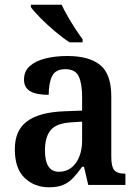

<svg xmlns="http://www.w3.org/2000/svg" viewBox="-20 -786 587 816"><path d="M188 10Q127 10 85 -29.5Q43 -69 43 -152Q43 -232 95 -270.5Q147 -309 252 -313L329 -316V-374Q329 -429 315 -460.5Q301 -492 257 -492Q216 -492 201.5 -462.5Q187 -433 187 -383Q134 -383 108 -398.5Q82 -414 82 -448Q82 -483 106.5 -505Q131 -527 173 -537.5Q215 -548 266 -548Q359 -548 406 -509.5Q453 -471 453 -376V-119Q453 -78 465.5 -63Q478 -48 510 -48H513V0H355L337 -77H329Q309 -49 290.5 -29.5Q272 -10 248 0Q224 10 188 10ZM230 -56Q275 -56 302 -93Q329 -130 329 -191V-269L282 -266Q219 -262 195 -232.5Q171 -203 171 -147Q171 -56 230 -56ZM276 -606Q248 -624 214 -652.5Q180 -681 151.5 -710Q123 -739 111 -756V-766H242Q252 -744 267.5 -717Q283 -690 300 -664Q317 -638 331 -619V-606Z"/></svg>

Font: Noto Serif Ethiopic SemiCondensed SemiBold
Style: Regular
Weight: 600
Width: 4
Designer: Monotype Design Team
Foundry: Monotype Imaging Inc.
Version: Version 2.102; ttfautohint (v1.8.4.7-5d5b)